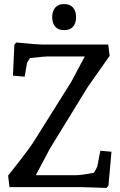

<svg xmlns="http://www.w3.org/2000/svg" viewBox="-20 -925 591 949"><path d="M61 -715Q159 -705 184 -705H515L522 -649Q438 -530 413 -494L227 -191L157 -59H353Q382 -59 444 -71Q456 -89 461 -103L476 -180L531 -175L516 -7L506 4L452 2Q396 0 383 0H27L20 -57L72 -123Q127 -194 143 -219L332 -520L399 -646H214Q200 -646 128 -638Q114 -617 112.5 -609Q111 -601 107 -575.5Q103 -550 102 -546L44 -551L51 -704ZM238 -840Q238 -870 253 -887.5Q268 -905 296.5 -905Q325 -905 340.5 -888Q356 -871 356 -840.5Q356 -810 341 -793Q326 -776 297 -776Q268 -776 253 -793Q238 -810 238 -840Z"/></svg>

Font: Andada
Style: Regular
Weight: 400
Designer: Carolina Giovagnoli
Foundry: Carolina Giovagnoli
Version: Version 1.002